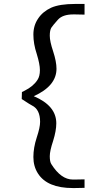

<svg xmlns="http://www.w3.org/2000/svg" viewBox="-20 -752 488 972"><path d="M151 -265Q266 -317 266 -404Q266 -440 249 -492Q232 -543 232 -571Q232 -599 240 -612Q248 -624 273 -652Q297 -679 351 -679H360L408 -678V-732H360Q282 -732 239 -713Q196 -693 173 -658Q149 -623 149 -577Q149 -530 166 -479Q182 -427 182 -397Q182 -366 170 -348Q149 -315 105 -293L91 -286L90 -250H91Q135 -221 142 -218Q183 -198 183 -135Q183 -107 166 -56Q149 -4 149 43Q149 90 172 126Q219 200 349 200H358L408 199V156L358 157H349Q289 157 240 79Q232 67 232 39Q232 12 249 -39Q265 -90 265 -128Q265 -217 151 -265Z"/></svg>

Font: Sawarabi Mincho
Style: Regular
Weight: 400
Version: Version 1.082; ttfautohint (v1.8.4.7-5d5b)